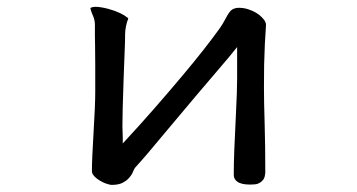

<svg xmlns="http://www.w3.org/2000/svg" viewBox="-20 -490 1040 559"><path d="M754.4 -418Q754.4 -423.8 749.5 -431.6L742.2 -439.9Q728 -454.6 703.1 -462.9Q689.5 -467.3 675.8 -467.3Q668.9 -467.3 663.6 -465.6Q658.2 -463.9 656 -462.2Q653.8 -460.4 651.9 -459Q647 -453.6 642.6 -446.3Q638.2 -439 635.3 -433.1Q628.9 -420.4 619.1 -406.7Q609.4 -393.1 598.1 -378.2Q586.9 -363.3 572.3 -344.7Q521.5 -279.8 427.7 -172.4Q387.2 -126 337.4 -72.3V-90.8Q337.4 -98.1 336.9 -105.5Q336.4 -112.8 336.4 -122.1Q336.4 -161.1 339.8 -257.3Q343.8 -356.9 344 -369.6Q344.2 -382.3 344.2 -389.6Q344.2 -400.9 346.9 -414.3Q349.6 -427.7 353.5 -435.5Q353 -437.5 350.1 -439.5Q331.1 -454.1 296.4 -463.9Q272.5 -470.2 258.3 -470.2Q250 -470.2 245.1 -467.8Q243.2 -467.3 243.2 -466.1Q243.2 -464.8 244.1 -461.9Q246.1 -454.6 251.2 -442.9Q256.3 -431.2 256.3 -418V-388.7Q256.3 -373 256.8 -356.4Q257.3 -328.1 257.3 -297.4V-223.6Q257.3 -184.1 252.4 -104.5Q247.6 -25.4 247.6 8.8Q247.6 16.6 256.8 25.4Q262.2 30.8 270.8 35.9Q279.3 41 287.1 43.9Q299.3 48.3 305.7 48.3Q325.2 48.3 337.4 42Q347.7 36.6 354 29.8Q363.3 20 366.7 11.2Q371.1 0.5 373.5 -2Q401.9 -32.7 465.3 -109.4Q537.6 -195.3 549.8 -210L588.9 -255.9Q638.7 -314 645 -321.8Q651.4 -329.6 670.4 -353V-260.7Q670.4 -228.5 667 -159.9Q663.6 -91.3 662.1 -52.5Q660.6 -13.7 660.6 17.6V19.5Q660.6 31.2 670.4 38.6Q682.1 47.4 708 47.4Q724.1 47.4 730.5 44.9Q740.7 41 747.1 32.2Q751.5 25.9 752.4 11.7Q752.4 -66.4 750.5 -130.4Q748.5 -194.3 748.5 -236.3Q748.5 -278.3 749 -301.3Q750.5 -363.8 754.4 -416.5Q754.4 -417.5 754.4 -418Z"/></svg>

Font: Bakudai
Style: ExtraLight
Weight: 200
Version: Version 1.48